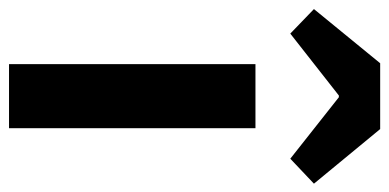

<svg xmlns="http://www.w3.org/2000/svg" viewBox="-290 -640 883 436"><g transform="rotate(90 152.0 -421.5)"><path d="M79.1 0V-559.6H224.6V0ZM-45.9 -692.4 77.1 -842.8H226.6L350.6 -692.4L293.9 -638.7L154.3 -749H150.4L9.8 -638.7Z"/></g></svg>

Font: Nasu
Style: Bold
Weight: 700
Designer: Ryoko NISHIZUKA (kana &amp; ideographs); Paul D. Hunt (Latin, Greek &amp; Cyrillic); Wenlong ZHANG (bopomofo); Sandoll C
Version: Version 2014.1215